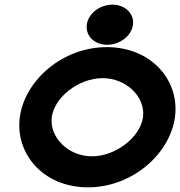

<svg xmlns="http://www.w3.org/2000/svg" viewBox="-20 -792 772 823"><path d="M439 -600C493 -600 544 -638 550 -686C556 -734 516 -772 462 -772C408 -772 358 -734 352 -686C346 -638 385 -600 439 -600ZM420 -457C523 -457 604 -375 593 -290C582 -205 477 -122 374 -122C271 -122 191 -205 202 -290C213 -375 317 -457 420 -457ZM357 11C549 11 709 -134 730 -290C751 -446 630 -590 438 -590C246 -590 86 -446 65 -290C44 -135 164 11 357 11Z"/></svg>

Font: Charger
Style: HemiRT
Weight: 900
Designer: Jasper
Foundry: Cannot Into Space Fonts
Version: Version 0.99